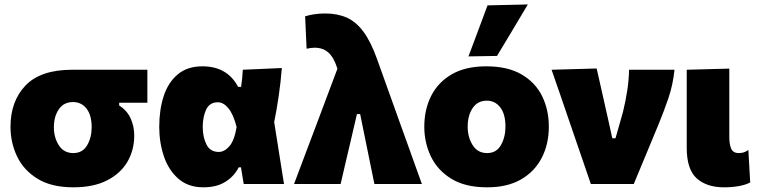

<svg xmlns="http://www.w3.org/2000/svg" viewBox="-20 -806 3320 841"><path d="M301.5 14.5Q205.5 14.5 144.8 -22.8Q84 -60 55 -120.5Q26 -181 26 -250.5Q26 -363 92 -431.8Q158 -500.5 296.5 -500.5H625.5V-356H502V-344Q536 -322.5 552 -287.8Q568 -253 568 -212.5Q568 -148 537.8 -96.8Q507.5 -45.5 448.2 -15.5Q389 14.5 301.5 14.5ZM301 -135.5Q342 -135.5 361.8 -169.8Q381.5 -204 381.5 -248.5Q381.5 -301.5 359 -330.2Q336.5 -359 300 -359Q259.5 -359 237.8 -327.5Q216 -296 216 -248Q216 -203.5 237.8 -169.5Q259.5 -135.5 301 -135.5Z M871 14.5Q804.5 14.5 761.5 -23Q718.5 -60.5 698 -121Q677.5 -181.5 677.5 -250.5Q677.5 -325 697 -385Q716.5 -445 758.5 -480.2Q800.5 -515.5 866.5 -515.5Q975.5 -515.5 1023 -425.5H1036Q1039 -444.5 1040.8 -463Q1042.5 -481.5 1043.5 -500.5L1214.5 -508Q1210 -449 1201 -387Q1192 -325 1181 -271Q1192 -203 1202.5 -135.5Q1213 -68 1224 0H1047.5Q1044.5 -18 1041.5 -36.5Q1038.5 -55 1035.5 -73H1025.5Q1006 -34 967.5 -9.8Q929 14.5 871 14.5ZM938.5 -140.5Q963 -140.5 984.8 -165.5Q1006.5 -190.5 1016.5 -249.5Q1002 -306 980.2 -332Q958.5 -358 934.5 -358Q898 -358 883 -326Q868 -294 868 -249Q868 -207 884 -173.8Q900 -140.5 938.5 -140.5Z M1268 0Q1293.5 -68 1321 -141Q1348.5 -214 1374.5 -282.5Q1394 -335 1415.5 -392Q1437 -449 1458 -505Q1442.5 -554.5 1418.5 -575.8Q1394.5 -597 1358.5 -597Q1342 -597 1323 -592.5L1316.5 -734.5Q1333.5 -740 1356 -743.5Q1378.5 -747 1404 -747Q1458 -747 1499 -728.8Q1540 -710.5 1572.2 -666.8Q1604.5 -623 1631.5 -547.5L1730 -272.5Q1753 -209 1769.5 -163Q1786 -117 1799.5 -79Q1813 -41 1828 0H1620Q1610.5 -46 1601 -93Q1591.5 -139.5 1582 -186L1557.5 -306.5H1543.5L1515 -184Q1503.5 -136 1493 -90.5Q1482.5 -45 1472 0Z M2114 14.5Q2018 14.5 1957.2 -22.8Q1896.5 -60 1867.5 -120.5Q1838.5 -181 1838.5 -251Q1838.5 -326 1868.5 -385.8Q1898.5 -445.5 1958.8 -480.5Q2019 -515.5 2110 -515.5Q2203.5 -515.5 2264.2 -480.2Q2325 -445 2354.5 -385Q2384 -325 2384 -251Q2384 -175 2353 -114.8Q2322 -54.5 2262 -20Q2202 14.5 2114 14.5ZM2113.5 -135.5Q2154.5 -135.5 2174.2 -170.5Q2194 -205.5 2194 -251Q2194 -306.5 2171.2 -335.8Q2148.5 -365 2112.5 -365Q2072 -365 2050.2 -332.5Q2028.5 -300 2028.5 -251Q2028.5 -205.5 2050.2 -170.5Q2072 -135.5 2113.5 -135.5ZM2032 -559Q2053 -615 2074 -671Q2094.5 -727 2115.5 -782.5L2292 -786.5Q2257 -728 2223.5 -671.5Q2189.5 -615 2157 -561Z M2568 0Q2552 -47 2535.5 -95Q2519 -143 2503 -189.5L2472.5 -278.5Q2453.5 -333.5 2434.5 -389.5Q2415 -445.5 2396 -500.5L2593.5 -506Q2605 -455.5 2619.5 -391Q2634 -326.5 2647 -268.5L2662 -200.5H2676L2708.5 -314.5Q2720 -361.5 2727.2 -407.8Q2734.5 -454 2735.5 -500.5H2934.5Q2927.5 -434 2907.8 -376Q2888 -318 2865 -262.5Q2838 -197 2810.2 -130.2Q2782.5 -63.5 2756 0Z M3151.5 14.5Q3075 14.5 3031.5 -25Q2988 -64.5 2988 -158.5V-500.5L3174.5 -505.5V-205Q3174.5 -174 3182.8 -154.8Q3191 -135.5 3216 -135.5Q3226 -135.5 3236 -138Q3246 -140.5 3258 -149L3266 -7Q3248.5 3 3217.8 8.8Q3187 14.5 3151.5 14.5Z"/></svg>

Font: Heraclito ExtraBold
Style: Regular
Weight: 800
Designer: Kostas Bartsokas (font) & Cristiano Sobral (main changes)
Foundry: Kostas Bartsokas (font) & Cristiano Sobral (main changes)
Version: Version 1.00;July 8, 2020;FontCreator 13.0.0.2655 64-bit